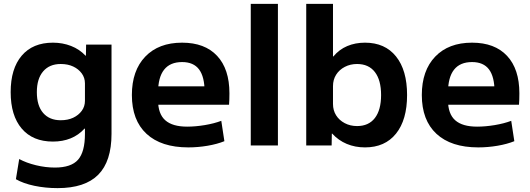

<svg xmlns="http://www.w3.org/2000/svg" viewBox="-20 -750 2732 990"><path d="M277 220Q214 220 157 208Q100 196 62 174L79 70Q116 90 165.5 102Q215 114 263 114Q347 114 382.5 73.5Q418 33 418 -60V-87H416Q385 -53 344 -36.5Q303 -20 253 -20Q149 -20 92 -87Q35 -154 35 -275Q35 -396 92 -463Q149 -530 253 -530Q303 -530 346.5 -513Q390 -496 421 -463H423L424 -520H555V-60Q555 82 486.5 151Q418 220 277 220ZM293 -130Q330 -130 357.5 -143Q385 -156 401.5 -178.5Q418 -201 418 -230V-320Q418 -349 401.5 -371.5Q385 -394 357.5 -407Q330 -420 293 -420Q235 -420 202.5 -382Q170 -344 170 -275Q170 -205 202.5 -167.5Q235 -130 293 -130Z M951 10Q811 10 735.5 -60Q660 -130 660 -260Q660 -386 729 -458Q798 -530 919 -530Q1036 -530 1099.5 -462Q1163 -394 1163 -269Q1163 -255 1162.5 -237Q1162 -219 1161 -210H737V-305H1054L1035 -276Q1035 -354 1006.5 -392Q978 -430 919 -430Q857 -430 826 -390.5Q795 -351 795 -273V-233Q795 -163 832 -130Q869 -97 945 -97Q988 -97 1036 -105Q1084 -113 1121 -127L1137 -22Q1100 -7 1050.5 1.5Q1001 10 951 10Z M1273 0V-730H1413V0Z M1862 10Q1811 10 1768 -8Q1725 -26 1693 -61H1691L1690 0H1559V-730H1697V-459H1699Q1729 -495 1770.5 -512.5Q1812 -530 1862 -530Q1965 -530 2022 -459Q2079 -388 2079 -260Q2079 -132 2022 -61Q1965 10 1862 10ZM1821 -100Q1881 -100 1913 -141.5Q1945 -183 1945 -260Q1945 -337 1913 -378.5Q1881 -420 1821 -420Q1786 -420 1757.5 -405Q1729 -390 1713 -364.5Q1697 -339 1697 -306V-214Q1697 -181 1713 -155.5Q1729 -130 1757.5 -115Q1786 -100 1821 -100Z M2446 10Q2306 10 2230.5 -60Q2155 -130 2155 -260Q2155 -386 2224 -458Q2293 -530 2414 -530Q2531 -530 2594.5 -462Q2658 -394 2658 -269Q2658 -255 2657.5 -237Q2657 -219 2656 -210H2232V-305H2549L2530 -276Q2530 -354 2501.5 -392Q2473 -430 2414 -430Q2352 -430 2321 -390.5Q2290 -351 2290 -273V-233Q2290 -163 2327 -130Q2364 -97 2440 -97Q2483 -97 2531 -105Q2579 -113 2616 -127L2632 -22Q2595 -7 2545.5 1.5Q2496 10 2446 10Z"/></svg>

Font: M PLUS 1
Style: Bold
Weight: 700
Designer: Coji Morishita
Foundry: UNDERFOREST DESIGN
Version: Version 1.001